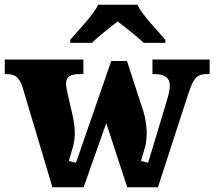

<svg xmlns="http://www.w3.org/2000/svg" viewBox="-26 -786 900 806"><path d="M269 -606H360C381 -628 438 -673 468 -696C498 -673 556 -628 577 -606H668V-619C637 -657 572 -721 551 -766H386C365 -721 300 -657 269 -619ZM325 0 420 -269 508 0H637L766 -397C787 -460 802 -475 841 -475H854V-536H614V-475H621C665 -475 687 -460 687 -426C687 -415 683 -393 678 -376L596 -103L566 -110L583 -169C588 -187 590 -209 590 -232C589 -261 584 -292 576 -318L507 -530H441L293 -103L263 -110L280 -169C285 -187 288 -206 288 -225C288 -249 285 -273 279 -300L259 -388C256 -403 251 -422 251 -433C251 -466 271 -475 311 -475H324V-536H-6V-475H-2C37 -475 53 -464 68 -422L194 0Z"/></svg>

Font: UArctic Serif Black
Style: Regular
Weight: 900
Designer: Customization by Puisto advertising & original work Monotype Design Team
Foundry: Monotype Imaging Inc.
Version: Version 2.004